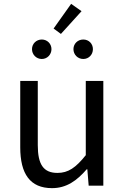

<svg xmlns="http://www.w3.org/2000/svg" viewBox="-20 -963 647 996"><path d="M250 13C325 13 379 -26 430 -85H433L440 0H516V-543H425V-158C373 -93 334 -66 278 -66C206 -66 176 -109 176 -210V-543H85V-199C85 -61 136 13 250 13ZM296 -787 403 -905 349 -943 258 -815ZM197 -657C225 -657 247 -680 247 -708C247 -736 225 -758 197 -758C168 -758 146 -736 146 -708C146 -680 168 -657 197 -657ZM412 -657C441 -657 462 -680 462 -708C462 -736 441 -758 412 -758C383 -758 361 -736 361 -708C361 -680 383 -657 412 -657Z"/></svg>

Font: Source Han Sans CN Regular
Style: Regular
Weight: 400
Designer: Ryoko NISHIZUKA (kana & ideographs); Paul D. Hunt (Latin, Greek & Cyrillic); Wenlong ZHANG (bopomofo); Sandoll Communica
Foundry: Adobe Systems Incorporated
Version: Version 1.004;PS 1.004;hotconv 1.0.82;makeotf.lib2.5.63406